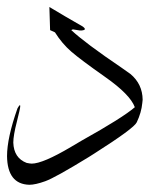

<svg xmlns="http://www.w3.org/2000/svg" viewBox="-116 -384 473 540"><path d="M285.2 -103.5 284.2 -94.2Q281.7 -67.4 268.6 -40Q261.2 -23.4 149.9 47.4Q142.1 52.2 133.8 57.6Q39.1 115.7 11.2 125.7Q-16.6 135.7 -33.7 135.7Q-95.2 133.8 -96.2 55.2Q-96.2 3.9 -66.9 -79.1Q-58.6 -93.8 -59.1 -85Q-59.1 -79.1 -68.4 -42.5Q-78.6 -2.9 -78.6 17.1Q-77.1 60.5 -41 74.2Q-30.8 76.2 -26.9 76.2Q4.4 76.2 83.5 29.3Q106.9 15.6 113.3 11.7Q229.5 -53.2 263.2 -82.5Q250 -118.2 180.2 -167.2Q110.4 -216.3 84.5 -238.8Q58.6 -261.2 38.6 -293L24.9 -299.3L22.9 -364.3Q36.6 -356 69.1 -336.9Q101.6 -317.9 117.2 -309.1Q129.4 -299.8 114.3 -298.3Q111.3 -298.3 108.4 -298.3L89.4 -301.3Q86.4 -300.8 84.5 -299.3Q123 -263.2 226.1 -193.4Q244.1 -180.7 251 -175.8Q284.7 -147.5 285.2 -103.5Z"/></svg>

Font: AMoshref-Thulth
Style: Regular
Weight: 400
Designer: Ali Moshref
Foundry: Ali Moshref
Version: Version 0.1